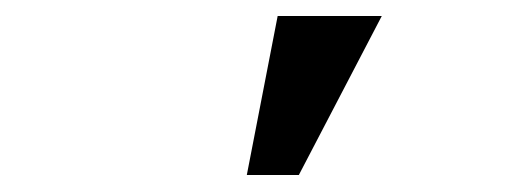

<svg xmlns="http://www.w3.org/2000/svg" viewBox="-20 -832 640 234"><path d="M318.4 -812.5 280.8 -618.7H344.2L445.3 -812.5Z"/></svg>

Font: Roboto Mono SemiBold
Style: Regular
Weight: 600
Monospace: yes
Designer: Google
Version: Version 3.000